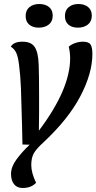

<svg xmlns="http://www.w3.org/2000/svg" viewBox="-20 -738 481 958"><path d="M128 -16 92 -17 90 -111Q87 -235 84.5 -298Q82 -361 75 -415Q70 -455 61 -474.5Q52 -494 34 -505Q48 -530 92 -530Q136 -530 153.5 -503Q171 -476 173 -415Q175 -363 175 -273V-171L174 -86Q330 -293 330 -447Q330 -477 323 -505Q335 -516 354.5 -523Q374 -530 394 -530Q423 -530 432 -515.5Q441 -501 441 -469Q441 -372 380.5 -257Q320 -142 194 -25Q162 4 149 26.5Q136 49 136 86Q136 124 160 174Q136 200 93 200Q65 200 50 181Q35 162 35 130Q35 95 61.5 58.5Q88 22 128 -16ZM243 -660Q243 -631 223.5 -615.5Q204 -600 173 -600Q144 -600 126 -615Q108 -630 108 -658Q108 -687 127 -702.5Q146 -718 176 -718Q206 -718 224.5 -703Q243 -688 243 -660ZM438 -660Q438 -631 418.5 -615.5Q399 -600 369 -600Q339 -600 321.5 -615Q304 -630 304 -658Q304 -687 323 -702.5Q342 -718 371 -718Q401 -718 419.5 -703Q438 -688 438 -660Z"/></svg>

Font: Sansita Light Italic
Style: Regular
Weight: 300
Italic angle: -11°
Designer: Pablo Cosgaya
Foundry: Omnibus-Type
Version: Version 1.006